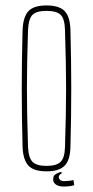

<svg xmlns="http://www.w3.org/2000/svg" viewBox="-20 -625 342 706"><path d="M151 5Q104 5 84.5 -16Q65 -37 63 -85Q57 -300 63 -514Q65 -563 84.5 -584Q104 -605 151 -605Q198 -605 218 -584Q238 -563 239 -514Q245 -300 239 -85Q238 -37 218 -16Q198 5 151 5ZM151 -15Q187 -15 202.5 -29.5Q218 -44 219 -85Q221 -148 222 -200Q223 -252 223 -299.5Q223 -347 222 -399Q221 -451 219 -514Q218 -556 203 -570.5Q188 -585 151 -585Q114 -585 99.5 -570.5Q85 -556 83 -514Q81 -451 80 -399Q79 -347 79 -299.5Q79 -252 80 -200Q81 -148 83 -85Q85 -44 100 -29.5Q115 -15 151 -15ZM176 29Q177 19 187 14Q197 9 204 7L208 11Q206 12 201 16.5Q196 21 196 27Q196 31 200.5 36Q205 41 217 41Q221 41 232.5 40Q244 39 250 37L253 56Q243 59 232.5 60Q222 61 216 61Q194 61 183.5 52Q173 43 176 29Z"/></svg>

Font: Big Shoulders Display Thin
Style: Regular
Weight: 100
Designer: Patric King
Foundry: XO Type Co
Version: Version 1.000; ttfautohint (v1.8.2)